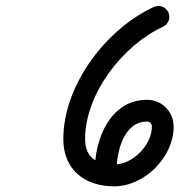

<svg xmlns="http://www.w3.org/2000/svg" viewBox="-20 -602 618 661"><path d="M559.5 -559.7C550.9 -578.5 528.6 -586.7 509.8 -578.1C345.4 -502.4 198 -309.5 198 -123.1C198 -17.8 271.8 39.5 373.1 39.5C477.5 39.5 577.8 -61.2 577.8 -165.1C577.8 -217 538.6 -258.4 486.2 -258.4C359.7 -258.4 306.5 -123.8 306.5 -16.7C306.5 -13.8 306.5 -10.9 306.5 -8C306.5 12.7 323.3 29.5 344 29.5C364.7 29.5 381.5 12.7 381.5 -8C381.5 -8 381.5 -8 381.5 -8C381.5 -10.9 381.5 -13.8 381.5 -16.7C381.5 -78.4 405.3 -183.4 486.2 -183.4C497.3 -183.4 502.8 -175.7 502.8 -165.1C502.8 -102.5 436.2 -35.5 373.1 -35.5C313.1 -35.5 273 -59.5 273 -123.1C273 -280.1 403.4 -446.5 541.1 -509.9C560 -518.6 568.2 -540.9 559.5 -559.7Z"/></svg>

Font: FRB American Cursive Extrabold
Style: Bold Italic
Weight: 800
Italic angle: -25°
Version: Version 2.0;Modular Font Editor K font №1